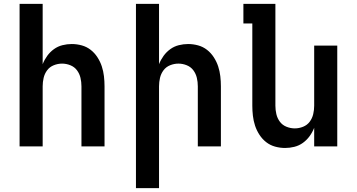

<svg xmlns="http://www.w3.org/2000/svg" viewBox="-20 -755 1840 990"><path d="M81 0V-735H200V-424Q209 -447 223.5 -467Q238 -487 258 -501.5Q278 -516 302 -522Q326 -528 350 -528Q376 -528 401.5 -521Q427 -514 447.5 -498Q468 -482 482.5 -459.5Q497 -437 505 -412.5Q513 -388 516 -362Q519 -336 519 -310V0H400V-310Q400 -332 395 -353.5Q390 -375 377 -392.5Q364 -410 343 -418.5Q322 -427 300 -427Q278 -427 257 -418.5Q236 -410 223 -392.5Q210 -375 205 -353.5Q200 -332 200 -310V0Z M681 215V-735H800V-424Q809 -447 823.5 -467Q838 -487 858 -501.5Q878 -516 902 -522Q926 -528 950 -528Q976 -528 1001.5 -521Q1027 -514 1047.5 -498Q1068 -482 1082.5 -459.5Q1097 -437 1105 -412.5Q1113 -388 1116 -362Q1119 -336 1119 -310V0H1000V-310Q1000 -332 995 -353.5Q990 -375 977 -392.5Q964 -410 943 -418.5Q922 -427 900 -427Q878 -427 857 -418.5Q836 -410 823 -392.5Q810 -375 805 -353.5Q800 -332 800 -310V215Z M1450 8Q1424 8 1398.5 1Q1373 -6 1352.5 -22Q1332 -38 1317.5 -60.5Q1303 -83 1295 -107.5Q1287 -132 1284 -158Q1281 -184 1281 -210V-634H1235V-735H1400V-210Q1400 -188 1405 -166.5Q1410 -145 1423 -127.5Q1436 -110 1457 -101.5Q1478 -93 1500 -93Q1522 -93 1543 -101.5Q1564 -110 1577 -127.5Q1590 -145 1595 -166.5Q1600 -188 1600 -210V-520H1719V0H1600V-96Q1591 -73 1576.5 -53Q1562 -33 1542 -18.5Q1522 -4 1498 2Q1474 8 1450 8Z"/></svg>

Font: Iosevka Extended
Style: Bold
Weight: 700
Width: 7
Monospace: yes
Designer: Belleve Invis
Foundry: Belleve Invis
Version: Version 32.5.0; ttfautohint (v1.8.4)